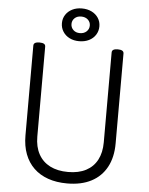

<svg xmlns="http://www.w3.org/2000/svg" viewBox="-76 -1339 1100 1419"><g transform="rotate(5 473.5 -630.0)"><path d="M476 19Q397 19 334.5 -3Q272 -25 228.5 -67Q185 -109 162 -169.5Q139 -230 139 -307V-974Q139 -988 150 -994.5Q161 -1001 183 -1001Q205 -1001 216 -994.5Q227 -988 227 -974V-307Q227 -231 256.5 -177Q286 -123 341.5 -94.5Q397 -66 476 -66Q554 -66 608.5 -94.5Q663 -123 691.5 -177Q720 -231 720 -307V-974Q720 -988 731 -994.5Q742 -1001 764 -1001Q808 -1001 808 -974V-307Q808 -204 768.5 -131Q729 -58 655 -19.5Q581 19 476 19ZM473 -1036Q433 -1036 402 -1051.5Q371 -1067 353 -1095Q335 -1123 335 -1158Q335 -1193 353 -1220.5Q371 -1248 402 -1263.5Q433 -1279 473 -1279Q514 -1279 545.5 -1263.5Q577 -1248 595 -1220.5Q613 -1193 613 -1158Q613 -1123 595 -1095Q577 -1067 545.5 -1051.5Q514 -1036 473 -1036ZM473 -1096Q504 -1096 523 -1114Q542 -1132 542 -1158Q542 -1184 523 -1201.5Q504 -1219 473 -1219Q443 -1219 424.5 -1201.5Q406 -1184 406 -1158Q406 -1132 424.5 -1114Q443 -1096 473 -1096Z"/></g></svg>

Font: Playwrite PL
Style: Regular
Weight: 400
Designer: Veronika Burian, José Scaglione
Foundry: TypeTogether
Version: Version 1.002